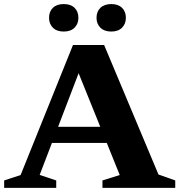

<svg xmlns="http://www.w3.org/2000/svg" viewBox="-25 -902 862 922"><path d="M188.5 -215.5V-293H538V-215.5ZM736 -64 816.5 -35.5V0H467V-35.5L550 -61.5L342 -576.5H362.5L165.5 -62L245 -35.5V0H-5V-35.5L74 -61.5L325.5 -686H475ZM281 -750.5Q247.5 -750.5 229 -769Q210.5 -787.5 210.5 -816.5Q210.5 -846.5 229 -864.5Q247.5 -882.5 281 -882.5Q314.5 -882.5 333 -864.5Q351.5 -846.5 351.5 -816.5Q351.5 -787.5 333 -769Q314.5 -750.5 281 -750.5ZM509.5 -750.5Q476 -750.5 457.2 -769Q438.5 -787.5 438.5 -816.5Q438.5 -846.5 457.2 -864.5Q476 -882.5 509.5 -882.5Q542.5 -882.5 561 -864.5Q579.5 -846.5 579.5 -816.5Q579.5 -787.5 561 -769Q542.5 -750.5 509.5 -750.5Z"/></svg>

Font: Newsreader
Style: Bold
Weight: 700
Designer: Hugues Gentile
Foundry: Production Type
Version: Version 1.003